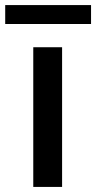

<svg xmlns="http://www.w3.org/2000/svg" viewBox="-56 -736 378 756"><path d="M75 0V-550H188.5V0ZM-35.5 -716H302.5V-641.5H-35.5Z"/></svg>

Font: Junction SemiBold
Style: Regular
Weight: 600
Designer: Caroline Hadilaksono
Foundry: Caroline Hadilaksono, Tyler Finck, The League of Moveable Type
Version: Version 2.000; ttfautohint (v1.8.3)